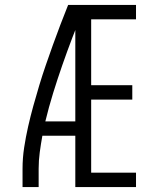

<svg xmlns="http://www.w3.org/2000/svg" viewBox="-20 -755 640 775"><path d="M71 0V-74Q71 -117 77.5 -159.5Q84 -202 93.5 -244Q103 -286 114.5 -327.5Q126 -369 138.5 -410.5Q151 -452 165 -492.5Q179 -533 193.5 -573.5Q208 -614 223.5 -654.5Q239 -695 255 -735H284V-725L315 -713Q293 -658 272 -603Q251 -548 231.5 -492Q212 -436 194.5 -379.5Q177 -323 163 -265H284V-207H151Q145 -174 140.5 -140.5Q136 -107 136 -74V0ZM284 0V-735H529V-677H348V-411H514V-353H348V-58H529V0Z"/></svg>

Font: Iosevka Curly Light Extended
Style: Regular
Weight: 300
Width: 7
Monospace: yes
Designer: Belleve Invis
Foundry: Belleve Invis
Version: Version 11.1.0; ttfautohint (v1.8.3)